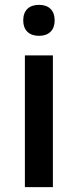

<svg xmlns="http://www.w3.org/2000/svg" viewBox="-20 -767 319 787"><path d="M196.8 -540H82V0H196.8ZM75.2 -683.1C75.2 -644 98.6 -620.1 140.1 -620.1C180.7 -620.1 204.1 -644 204.1 -683.1C204.1 -724.1 180.7 -747.1 140.1 -747.1C98.6 -747.1 75.2 -724.1 75.2 -683.1Z"/></svg>

Font: Sahel SemiBold
Style: Bold
Weight: 600
Foundry: Saber Rastikerdar (saber.rastikerdar@gmail.com)
Version: Version 3.4.0